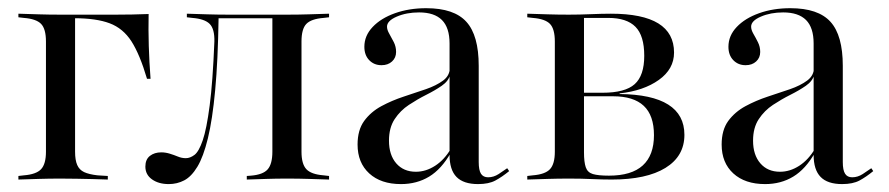

<svg xmlns="http://www.w3.org/2000/svg" viewBox="-20 -447 2212 478"><path d="M94.4 -206.5V-343.5Q94.4 -375 82.3 -387.5Q70.2 -400 39.5 -402.4L25.8 -404V-412.9Q52.4 -412.1 77 -411.3Q101.6 -410.5 130.6 -410.5H129.8L166.9 -409.7V-206.5ZM129.8 -401.6V-410.5H165.3H267.7Q287.9 -410.5 308.9 -410.9Q329.8 -411.3 350 -412.1Q349.2 -372.6 350.4 -332.7Q351.6 -292.7 354.8 -250.8H346Q328.2 -311.3 307.3 -344Q286.3 -376.6 252.8 -389.1Q219.4 -401.6 165.3 -401.6ZM130.6 -2.4Q101.6 -2.4 77 -1.6Q52.4 -0.8 25.8 0V-8.9L39.5 -10.5Q70.2 -12.9 82.3 -25.8Q94.4 -38.7 94.4 -69.4V-206.5H166.9V-69.4Q166.9 -48.4 172.2 -36.3Q177.4 -24.2 189.5 -18.5Q201.6 -12.9 222.6 -10.5L248.4 -8.9V0Q229 -0.8 209.7 -1.2Q190.3 -1.6 171 -2Q151.6 -2.4 130.6 -2.4Z M694.4 -2.4Q667.7 -2.4 644 -1.6Q620.2 -0.8 594.4 0V-8.9L604.8 -9.7Q634.7 -12.1 646.4 -25.4Q658.1 -38.7 658.1 -69.4V-206.5H730.6V-69.4Q730.6 -38.7 742.7 -25.8Q754.8 -12.9 785.5 -10.5L799.2 -8.9V0Q772.6 -0.8 748 -1.6Q723.4 -2.4 694.4 -2.4ZM400 11.3Q375 11.3 358.5 -0.4Q341.9 -12.1 341.9 -32.3Q341.9 -50 353.2 -58.9Q364.5 -67.7 381.5 -67.7Q391.9 -67.7 402.4 -64.5Q412.9 -61.3 422.6 -57.3Q432.3 -53.2 442.7 -53.2Q453.2 -53.2 464.1 -61.3Q475 -69.4 484.7 -97.6Q494.4 -125.8 502 -184.3Q509.7 -242.7 513.7 -343.5Q514.5 -375 502 -387.5Q489.5 -400 458.9 -402.4L445.2 -404V-412.9Q471.8 -412.1 496.8 -411.3Q521.8 -410.5 550 -410.5H694.4Q723.4 -410.5 748 -411.3Q772.6 -412.1 799.2 -412.9V-404L785.5 -402.4Q754.8 -400 742.7 -387.5Q730.6 -375 730.6 -343.5V-206.5H658.1V-404L661.3 -401.6H520.2L524.2 -403.2Q522.6 -296 515.7 -222.6Q508.9 -149.2 497.6 -102.8Q486.3 -56.5 471.4 -31.9Q456.5 -7.3 438.7 2Q421 11.3 400 11.3Z M1099.2 -206.5V-338.7Q1099.2 -378.2 1080.2 -397.2Q1061.3 -416.1 1023.4 -416.1Q991.9 -416.1 967.7 -405.6Q943.5 -395.2 943.5 -380.6Q943.5 -372.6 949.2 -362.9Q954.8 -353.2 960.5 -341.9Q966.1 -330.6 966.1 -317.7Q966.1 -303.2 956 -294Q946 -284.7 929.8 -284.7Q911.3 -284.7 899.2 -297.2Q887.1 -309.7 887.1 -330.6Q887.1 -358.1 907.7 -379.8Q928.2 -401.6 963.3 -414.1Q998.4 -426.6 1041.1 -426.6Q1110.5 -426.6 1141.1 -392.7Q1171.8 -358.9 1171.8 -283.1V-206.5ZM978.2 11.3Q928.2 11.3 899.2 -15.3Q870.2 -41.9 870.2 -87.1Q870.2 -123.4 886.7 -146Q903.2 -168.5 929.4 -182.7Q955.6 -196.8 985.1 -206.5Q1014.5 -216.1 1040.3 -225Q1066.1 -233.9 1083.1 -246.4Q1100 -258.9 1100 -279L1100.8 -261.3Q1096.8 -245.2 1079.8 -233.5Q1062.9 -221.8 1041.1 -210.9Q1019.4 -200 998 -185.9Q976.6 -171.8 962.5 -150.4Q948.4 -129 948.4 -96.8Q948.4 -61.3 966.5 -40.3Q984.7 -19.4 1015.3 -19.4Q1040.3 -19.4 1063.3 -34.3Q1086.3 -49.2 1102.4 -76.6V-66.9Q1079 -25.8 1048.4 -7.3Q1017.7 11.3 978.2 11.3ZM1171.8 -43.5Q1171.8 -23.4 1177.4 -14.5Q1183.1 -5.6 1195.2 -5.6Q1208.9 -5.6 1221.4 -13.7Q1233.9 -21.8 1242.7 -28.2L1247.6 -21Q1229.8 -6.5 1213.3 2.4Q1196.8 11.3 1170.2 11.3Q1133.9 11.3 1116.5 -6.5Q1099.2 -24.2 1099.2 -61.3V-206.5H1171.8Z M1397.6 -2.4Q1368.5 -2.4 1344 -1.6Q1319.4 -0.8 1292.7 0V-8.9L1306.5 -10.5Q1337.1 -12.9 1349.2 -25.8Q1361.3 -38.7 1361.3 -69.4V-343.5Q1361.3 -375 1349.2 -387.5Q1337.1 -400 1306.5 -402.4L1292.7 -404V-412.9Q1319.4 -412.1 1344 -411.3Q1368.5 -410.5 1397.6 -410.5H1395.2Q1422.6 -410.5 1450.8 -411.7Q1479 -412.9 1500.8 -412.9Q1579.8 -412.9 1619 -388.7Q1658.1 -364.5 1658.1 -316.1Q1658.1 -275 1620.2 -248Q1582.3 -221 1522.6 -214.5V-212.9Q1603.2 -212.1 1643.5 -186.7Q1683.9 -161.3 1683.9 -111.3Q1683.9 -58.1 1636.7 -29Q1589.5 0 1503.2 0Q1479 0 1453.2 -1.2Q1427.4 -2.4 1398.4 -2.4ZM1433.9 -67.7Q1433.9 -43.5 1438.3 -30.6Q1442.7 -17.7 1456 -13.7Q1469.4 -9.7 1496 -9.7Q1552.4 -9.7 1580.2 -35.1Q1608.1 -60.5 1608.1 -110.5Q1608.1 -159.7 1582.7 -183.5Q1557.3 -207.3 1506.5 -207.3H1409.7V-216.1H1479.8Q1536.3 -216.1 1560.1 -237.5Q1583.9 -258.9 1583.9 -308.1Q1583.9 -358.1 1562.1 -380.2Q1540.3 -402.4 1494.4 -402.4H1431.5L1433.9 -404Z M2005.6 -206.5V-338.7Q2005.6 -378.2 1986.7 -397.2Q1967.7 -416.1 1929.8 -416.1Q1898.4 -416.1 1874.2 -405.6Q1850 -395.2 1850 -380.6Q1850 -372.6 1855.6 -362.9Q1861.3 -353.2 1866.9 -341.9Q1872.6 -330.6 1872.6 -317.7Q1872.6 -303.2 1862.5 -294Q1852.4 -284.7 1836.3 -284.7Q1817.7 -284.7 1805.6 -297.2Q1793.5 -309.7 1793.5 -330.6Q1793.5 -358.1 1814.1 -379.8Q1834.7 -401.6 1869.8 -414.1Q1904.8 -426.6 1947.6 -426.6Q2016.9 -426.6 2047.6 -392.7Q2078.2 -358.9 2078.2 -283.1V-206.5ZM1884.7 11.3Q1834.7 11.3 1805.6 -15.3Q1776.6 -41.9 1776.6 -87.1Q1776.6 -123.4 1793.1 -146Q1809.7 -168.5 1835.9 -182.7Q1862.1 -196.8 1891.5 -206.5Q1921 -216.1 1946.8 -225Q1972.6 -233.9 1989.5 -246.4Q2006.5 -258.9 2006.5 -279L2007.3 -261.3Q2003.2 -245.2 1986.3 -233.5Q1969.4 -221.8 1947.6 -210.9Q1925.8 -200 1904.4 -185.9Q1883.1 -171.8 1869 -150.4Q1854.8 -129 1854.8 -96.8Q1854.8 -61.3 1873 -40.3Q1891.1 -19.4 1921.8 -19.4Q1946.8 -19.4 1969.8 -34.3Q1992.7 -49.2 2008.9 -76.6V-66.9Q1985.5 -25.8 1954.8 -7.3Q1924.2 11.3 1884.7 11.3ZM2078.2 -43.5Q2078.2 -23.4 2083.9 -14.5Q2089.5 -5.6 2101.6 -5.6Q2115.3 -5.6 2127.8 -13.7Q2140.3 -21.8 2149.2 -28.2L2154 -21Q2136.3 -6.5 2119.8 2.4Q2103.2 11.3 2076.6 11.3Q2040.3 11.3 2023 -6.5Q2005.6 -24.2 2005.6 -61.3V-206.5H2078.2Z"/></svg>

Font: Playfair 144pt SemiCondensed Light
Style: Regular
Weight: 300
Width: 4
Designer: Claus Eggers Sørensen
Foundry: Claus Eggers Sørensen
Version: Version 2.203